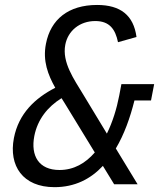

<svg xmlns="http://www.w3.org/2000/svg" viewBox="-20 -762 660 794"><path d="M473 -366.5C462.5 -312 445.5 -257 422 -209.5L324 -371.5C286 -434.5 236 -504 250 -577C261 -635 310 -675 374 -675C433.5 -675 457 -640.5 468 -587.5L544.5 -609C532.5 -699 478 -741.5 381.5 -741.5C263 -741.5 189.5 -682 170 -581C156 -510 178.5 -452.5 208.5 -399C124.5 -356 57 -292 37.5 -191C15.5 -76.5 74 12 205.5 12C289 12 354.5 -21.5 405.5 -76L452 0H549L459 -148C493.5 -206 518 -274.5 536 -346.5H604.5L617.5 -414H482ZM122 -200C135.5 -268 176.5 -320 234.5 -356C239 -348.5 243.5 -341.5 248 -334.5L372 -131.5C333.5 -87 285.5 -59 226 -59C140.5 -59 106 -117.5 122 -200Z"/></svg>

Font: Monaspace Krypton Light
Style: Italic
Weight: 300
Italic angle: -11°
Designer: Riley Cran & the Lettermatic Team
Foundry: Lettermatic
Version: Version 1.101 (Monaspace Krypton)